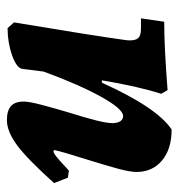

<svg xmlns="http://www.w3.org/2000/svg" viewBox="0 -520 529 570"><g transform="rotate(90 265.0 -234.5)"><path d="M523 -130Q452 -51 411 -20.5Q370 10 336 10Q308 10 294.5 -2Q281 -14 281 -40Q281 -56 291 -94Q301 -132 313 -172Q329 -223 337 -255Q345 -287 345 -303Q345 -318 339.5 -326.5Q334 -335 324 -335Q303 -335 266.5 -269Q230 -203 192 -99L184 -36Q182 -19 144 -5.5Q106 8 63 8L46 -11Q85 -244 99 -346Q101 -369 93.5 -378.5Q86 -388 65 -388H34L44 -457Q120 -457 247 -467L258 -448Q236 -380 218 -272H225Q299 -436 364 -479Q422 -479 456 -450.5Q490 -422 490 -375Q490 -355 480 -318.5Q470 -282 452 -224Q430 -155 425 -131L428 -128Q433 -128 444 -136.5Q455 -145 486 -174L507 -171Z"/></g></svg>

Font: Alegreya ExtraBold
Style: Italic
Weight: 800
Italic angle: -7°
Designer: Juan Pablo del Peral
Foundry: Huerta Tipografica
Version: Version 2.007; ttfautohint (v1.6)